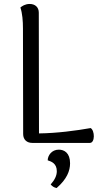

<svg xmlns="http://www.w3.org/2000/svg" viewBox="-20 -722 520 970"><path d="M176 -658C176 -686 157 -702 130 -702C107 -702 91 -691 83 -684C93 -655 96 -616 96 -577L97 -45C97 -16 116 0 143 0H434C461 0 459 -63 438 -75C365 -62 267 -49 177 -48ZM266 228C318 183 334 141 334 103C334 50 304 34 277 34C241 34 221 64 221 88C240 94 267 104 267 143C267 166 256 187 236 210C244 219 252 225 266 228Z"/></svg>

Font: Arima Koshi
Style: Regular
Weight: 400
Designer: Joana Correia and Natanael Gama
Foundry: NDISCOVER
Version: Version 1.019;PS 001.019;hotconv 1.0.88;makeotf.lib2.5.64775